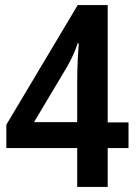

<svg xmlns="http://www.w3.org/2000/svg" viewBox="-20 -736 546 756"><path d="M284 -153V0H404V-153H486V-254H404V-716H286L5 -245V-153ZM284 -255H114L244 -473C263 -506 277 -538 286 -566H290C288 -536 284 -476 284 -416Z"/></svg>

Font: Noto Sans Gurmukhi SemiCondensed SemiBold
Style: Regular
Weight: 600
Width: 4
Designer: Jelle Bosma - Monotype Design Team
Foundry: Monotype Imaging Inc.
Version: Version 2.004